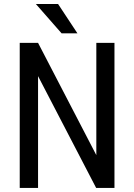

<svg xmlns="http://www.w3.org/2000/svg" viewBox="-20 -921 659 941"><path d="M541 0V-710.9H452.1V-160.6L166.5 -710.9H76.7V0H166.5V-547.9L451.2 0ZM359.4 -757.8 264.6 -901.4H155.8L281.7 -757.8Z"/></svg>

Font: Roboto Condensed
Style: Regular
Weight: 400
Designer: Google
Version: Version 2.134; 2016